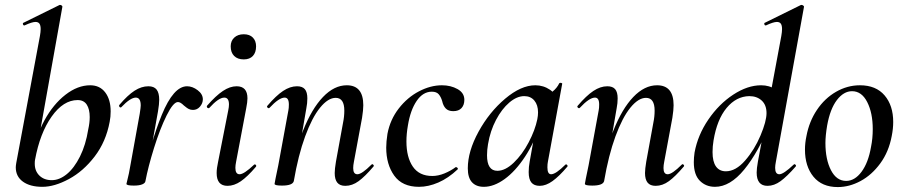

<svg xmlns="http://www.w3.org/2000/svg" viewBox="-20 -745 3667 779"><path d="M44 -66Q44 -72 46 -84L142 -599Q145 -616 145 -627Q145 -642 140 -649Q135 -656 124 -656Q110 -656 80 -642H78Q74 -642 73 -647Q72 -652 76 -653L222 -725H224Q228 -725 231 -722Q234 -719 233 -717L122 -96Q121 -91 121 -81Q121 -51 140 -32.5Q159 -14 190 -14Q221 -14 251 -38.5Q281 -63 304.5 -110Q328 -157 338 -220Q344 -247 344 -270Q344 -302 332 -320.5Q320 -339 295 -339Q237 -339 189.5 -272Q142 -205 122 -96L113 -116Q125 -192 160.5 -257Q196 -322 245.5 -360.5Q295 -399 346 -399Q385 -399 407 -370Q429 -341 429 -293Q429 -271 425 -251Q410 -170 364 -110Q318 -50 259.5 -18.5Q201 13 152 13Q102 13 73 -8Q44 -29 44 -66Z M739 -395Q761 -395 782 -379Q803 -363 803 -342Q803 -326 791.5 -312.5Q780 -299 763 -299Q753 -299 745.5 -303Q738 -307 733 -311.5Q728 -316 726 -317Q712 -331 702 -331Q683 -331 656 -276.5Q629 -222 605 -145Q581 -68 570 -10L560 -11Q589 -163 636.5 -279Q684 -395 739 -395ZM493 1 498 -20Q500 -28 503 -41.5Q506 -55 509 -74L547 -284Q551 -310 551 -317Q551 -349 531 -349Q509 -349 472 -310Q471 -309 469 -309Q466 -309 464 -312.5Q462 -316 464 -319Q498 -359 526 -377Q554 -395 582 -395Q605 -395 615.5 -381.5Q626 -368 626 -340Q626 -323 621 -293L570 -10Q569 -2 557 3Q545 8 523 8Q493 8 493 1Z M859 -43Q859 -62 865 -89L906 -297Q909 -311 909 -321Q909 -349 890 -349Q867 -349 829 -307Q828 -306 826 -306Q822 -306 820 -309.5Q818 -313 820 -316Q856 -357 884.5 -376Q913 -395 940 -395Q984 -395 984 -346Q984 -331 979 -306L938 -89Q935 -74 935 -64Q935 -38 952 -38Q970 -38 1010 -76Q1012 -78 1014 -78Q1017 -78 1019 -74.5Q1021 -71 1018 -68Q984 -28 957 -9.5Q930 9 903 9Q859 9 859 -43ZM916 -557Q916 -579 930.5 -592.5Q945 -606 969 -606Q993 -606 1006 -592.5Q1019 -579 1019 -557Q1019 -532 1006 -518Q993 -504 969 -504Q944 -504 930 -518Q916 -532 916 -557Z M1338 -43Q1338 -59 1343 -89L1372 -248Q1377 -272 1377 -296Q1377 -348 1342 -348Q1311 -348 1278.5 -308Q1246 -268 1218 -191.5Q1190 -115 1172 -10L1156 -11Q1175 -128 1210 -216Q1245 -304 1290.5 -351.5Q1336 -399 1387 -399Q1454 -399 1454 -318Q1454 -299 1449 -267L1416 -89Q1413 -74 1413 -63Q1413 -38 1430 -38Q1448 -38 1487 -77Q1489 -79 1490 -79Q1493 -79 1495.5 -75.5Q1498 -72 1495 -69Q1461 -29 1435 -10Q1409 9 1381 9Q1359 9 1348.5 -4Q1338 -17 1338 -43ZM1094 1 1098 -21Q1108 -68 1109 -74L1150 -297Q1152 -306 1152 -321Q1152 -349 1135 -349Q1112 -349 1073 -307Q1072 -306 1070 -306Q1067 -306 1064.5 -309.5Q1062 -313 1065 -316Q1100 -357 1128.5 -376Q1157 -395 1185 -395Q1207 -395 1217 -383Q1227 -371 1227 -346Q1227 -326 1223 -306L1172 -10Q1167 8 1124 8Q1094 8 1094 1Z M1547 -146Q1547 -170 1552 -202Q1563 -260 1598 -305Q1633 -350 1680 -374.5Q1727 -399 1773 -399Q1809 -399 1836.5 -383.5Q1864 -368 1864 -340Q1864 -319 1852.5 -306.5Q1841 -294 1819 -294Q1799 -294 1788.5 -305Q1778 -316 1774 -335Q1769 -352 1760 -362.5Q1751 -373 1732 -373Q1696 -373 1670.5 -335.5Q1645 -298 1635 -236Q1629 -202 1629 -171Q1629 -107 1655 -69Q1681 -31 1734 -31Q1758 -31 1783.5 -41.5Q1809 -52 1829 -67H1830Q1833 -67 1836 -64Q1839 -61 1837 -58Q1799 -22 1758.5 -4.5Q1718 13 1680 13Q1612 13 1579.5 -32.5Q1547 -78 1547 -146Z M1878 -62Q1878 -131 1921.5 -210.5Q1965 -290 2029.5 -344.5Q2094 -399 2152 -399Q2185 -399 2212 -380.5Q2239 -362 2242 -326L2188 -357Q2204 -359 2222 -373.5Q2240 -388 2249 -407Q2251 -409 2254 -409Q2257 -409 2259.5 -407.5Q2262 -406 2261 -405L2203 -89Q2201 -80 2201 -66Q2201 -38 2216 -38Q2235 -38 2274 -77Q2275 -78 2277 -78Q2280 -78 2282 -74.5Q2284 -71 2282 -69Q2249 -30 2222 -10.5Q2195 9 2170 9Q2147 9 2136 -4.5Q2125 -18 2125 -47Q2125 -68 2129 -89L2154 -229L2174 -246Q2149 -168 2110 -109Q2071 -50 2027.5 -18.5Q1984 13 1943 13Q1912 13 1895 -5.5Q1878 -24 1878 -62ZM2160 -261Q2163 -276 2163 -289Q2163 -319 2148 -337Q2133 -355 2107 -355Q2077 -355 2046.5 -329Q2016 -303 1992.5 -258.5Q1969 -214 1960 -160Q1956 -137 1956 -115Q1956 -52 1998 -52Q2030 -52 2064.5 -85Q2099 -118 2125 -167.5Q2151 -217 2160 -261Z M2597 -43Q2597 -59 2602 -89L2631 -248Q2636 -272 2636 -296Q2636 -348 2601 -348Q2570 -348 2537.5 -308Q2505 -268 2477 -191.5Q2449 -115 2431 -10L2415 -11Q2434 -128 2469 -216Q2504 -304 2549.5 -351.5Q2595 -399 2646 -399Q2713 -399 2713 -318Q2713 -299 2708 -267L2675 -89Q2672 -74 2672 -63Q2672 -38 2689 -38Q2707 -38 2746 -77Q2748 -79 2749 -79Q2752 -79 2754.5 -75.5Q2757 -72 2754 -69Q2720 -29 2694 -10Q2668 9 2640 9Q2618 9 2607.5 -4Q2597 -17 2597 -43ZM2353 1 2357 -21Q2367 -68 2368 -74L2409 -297Q2411 -306 2411 -321Q2411 -349 2394 -349Q2371 -349 2332 -307Q2331 -306 2329 -306Q2326 -306 2323.5 -309.5Q2321 -313 2324 -316Q2359 -357 2387.5 -376Q2416 -395 2444 -395Q2466 -395 2476 -383Q2486 -371 2486 -346Q2486 -326 2482 -306L2431 -10Q2426 8 2383 8Q2353 8 2353 1Z M2795 -87Q2795 -105 2798 -126Q2811 -197 2854 -260Q2897 -323 2955 -361Q3013 -399 3068 -399Q3102 -399 3126 -382Q3150 -365 3152 -332L3105 -246Q3057 -127 2999.5 -57Q2942 13 2881 13Q2844 13 2819.5 -11.5Q2795 -36 2795 -87ZM3090 -286Q3090 -319 3070.5 -337Q3051 -355 3020 -355Q2967 -354 2928 -307Q2889 -260 2875 -175Q2871 -151 2871 -128Q2871 -89 2885 -69.5Q2899 -50 2925 -50Q2965 -50 3003 -93.5Q3041 -137 3065.5 -195Q3090 -253 3090 -286ZM3050 -45Q3050 -61 3055 -89L3150 -599Q3153 -616 3153 -627Q3153 -642 3148 -649Q3143 -656 3132 -656Q3118 -656 3088 -642H3086Q3082 -642 3081 -647Q3080 -652 3084 -653L3230 -725H3232Q3236 -725 3239.5 -722Q3243 -719 3242 -717L3128 -89Q3125 -74 3125 -64Q3125 -38 3142 -38Q3159 -38 3200 -77Q3202 -79 3203 -79Q3206 -79 3208.5 -75.5Q3211 -72 3208 -69Q3173 -29 3147 -10Q3121 9 3094 9Q3050 9 3050 -45Z M3246 -138Q3246 -165 3252 -193Q3263 -252 3294.5 -299Q3326 -346 3372 -372.5Q3418 -399 3469 -399Q3534 -399 3569 -358Q3604 -317 3604 -250Q3604 -223 3598 -193Q3586 -129 3551.5 -82Q3517 -35 3471.5 -10.5Q3426 14 3379 14Q3315 14 3280.5 -28Q3246 -70 3246 -138ZM3514 -149Q3521 -183 3521 -221Q3521 -287 3498.5 -331Q3476 -375 3437 -375Q3403 -375 3375.5 -339Q3348 -303 3336 -236Q3329 -194 3329 -165Q3329 -98 3351.5 -54.5Q3374 -11 3413 -11Q3448 -11 3475.5 -48Q3503 -85 3514 -149Z"/></svg>

Font: Cormorant Garamond SemiBold
Style: Italic
Weight: 600
Italic angle: -10°
Designer: Christian Thalmann (Catharsis Fonts)
Foundry: Catharsis Fonts
Version: Version 4.000